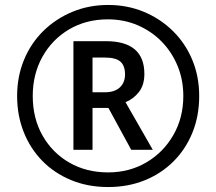

<svg xmlns="http://www.w3.org/2000/svg" viewBox="-20 -744 872 774"><path d="M416 10Q334 10 266.5 -18Q199 -46 150.5 -95.5Q102 -145 75.5 -212Q49 -279 49 -357Q49 -435 76.5 -502Q104 -569 154 -618.5Q204 -668 271 -696Q338 -724 416 -724Q493 -724 559.5 -696.5Q626 -669 676.5 -619.5Q727 -570 755 -503Q783 -436 783 -357Q783 -277 756 -210Q729 -143 679.5 -93.5Q630 -44 563 -17Q496 10 416 10ZM416 -49Q501 -49 569.5 -89Q638 -129 678.5 -199Q719 -269 719 -357Q719 -422 696 -478Q673 -534 632 -576Q591 -618 535.5 -642Q480 -666 415 -666Q327 -666 258.5 -625.5Q190 -585 151 -515Q112 -445 112 -357Q112 -267 151.5 -197.5Q191 -128 259.5 -88.5Q328 -49 416 -49ZM276 -140V-578H407Q562 -578 562 -446Q562 -401 540 -373Q518 -345 486 -332L596 -140H509L417 -309H353V-140ZM403 -372Q442 -372 463 -391.5Q484 -411 484 -444Q484 -479 465.5 -495.5Q447 -512 402 -512H353V-372Z"/></svg>

Font: Noto Sans Malayalam SemiCondensed SemiBold
Style: Regular
Weight: 600
Width: 4
Designer: Jelle Bosma - Monotype Design Team
Foundry: Monotype Imaging Inc.
Version: Version 2.104; ttfautohint (v1.8.4.7-5d5b)